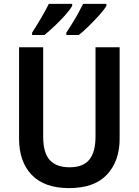

<svg xmlns="http://www.w3.org/2000/svg" viewBox="-20 -957 713 987"><path d="M595 -244Q595 -129 530 -59.5Q465 10 335 10Q209 10 143.5 -57.5Q78 -125 78 -245V-714H202V-254Q202 -171 236 -134Q270 -97 338 -97Q407 -97 439 -136Q471 -175 471 -255V-714H595ZM527 -927Q517 -909 491.5 -880.5Q466 -852 437 -823.5Q408 -795 385 -777H321V-789Q336 -812 352.5 -838.5Q369 -865 383.5 -891.5Q398 -918 407 -937H527ZM351 -927Q341 -908 316 -880Q291 -852 261.5 -824Q232 -796 208 -777H145V-789Q167 -823 192 -865.5Q217 -908 231 -937H351Z"/></svg>

Font: Noto Sans SemiCondensed SemiBold
Style: Regular
Weight: 600
Width: 4
Designer: Monotype Design Team
Foundry: Monotype Imaging Inc.
Version: Version 2.013; ttfautohint (v1.8.4.7-5d5b)